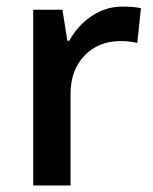

<svg xmlns="http://www.w3.org/2000/svg" viewBox="-20 -570 471 590"><path d="M356 -549.8Q390.6 -549.8 413.1 -544.9L401.9 -438Q377.4 -443.8 351.1 -443.8Q282.2 -443.8 239.5 -398.9Q196.8 -354 196.8 -282.2V0H82V-540H171.9L187 -444.8H192.9Q219.7 -493.2 262.9 -521.5Q306.2 -549.8 356 -549.8Z"/></svg>

Font: f3_56222          
Style: Regular
Weight: 600
Foundry: Ascender Corporation
Version: Version 1.10